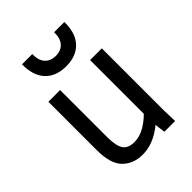

<svg xmlns="http://www.w3.org/2000/svg" viewBox="-188 -719 814 814"><g transform="rotate(-45 219.0 -312.5)"><path d="M58.6 -147.5V-437.5H128.9V-155.3Q128.9 -103.5 143.6 -81.1Q158.2 -58.6 196.3 -58.6Q229.5 -58.6 262.2 -78.6Q294.9 -98.6 323.2 -130.9L358.4 -100.6Q331.1 -57.6 282.7 -26.9Q234.4 3.9 182.6 3.9Q127.9 3.9 93.3 -30.8Q58.6 -65.4 58.6 -147.5ZM308.6 -62.5V-437.5H378.9V-63.5L380.9 0H316.4ZM91.8 -628.9H153.3Q152.3 -591.8 169.9 -572.3Q187.5 -552.7 218.8 -552.7Q250 -552.7 267.6 -572.3Q285.2 -591.8 284.2 -628.9H345.7Q346.7 -561.5 313 -525.9Q279.3 -490.2 218.8 -490.2Q158.2 -490.2 124.5 -525.9Q90.8 -561.5 91.8 -628.9Z"/></g></svg>

Font: Sudo Var
Style: Regular
Weight: 400
Monospace: yes
Designer: Jens Kutilek
Foundry: Jens Kutilek
Version: Version 0.065;FEAKit 1.0